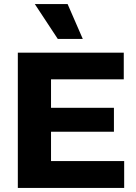

<svg xmlns="http://www.w3.org/2000/svg" viewBox="-20 -917 664 937"><path d="M67 0V-660H229V0ZM184 0V-131H586V0ZM184 -274V-391H536V-274ZM184 -530V-660H584V-530ZM262 -727 150 -897H310L384 -727Z"/></svg>

Font: Bricolage Grotesque 48pt Condensed ExtraBold ExtraBold
Style: Regular
Weight: 800
Version: Version 1.000;gftools[0.9.30]